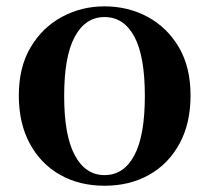

<svg xmlns="http://www.w3.org/2000/svg" viewBox="-20 -572 663 608"><path d="M311 16.2Q231.7 16.2 170.5 -18.3Q109.3 -52.8 74.5 -117Q39.6 -181.2 39.6 -269.8Q39.6 -359.1 76.8 -422Q114 -484.9 175.9 -518.4Q237.8 -551.9 311 -551.9Q385.1 -551.9 447.1 -518.8Q509 -485.6 546.2 -422.7Q583.4 -359.8 583.4 -269.8Q583.4 -180.5 548 -116.3Q512.6 -52 451.4 -17.9Q390.2 16.2 311 16.2ZM311 -17.5Q372 -17.5 405.4 -80.1Q438.7 -142.6 438.7 -268.1Q438.7 -394.2 405.4 -456.1Q372 -518 311 -518Q250.7 -518 217 -456.1Q183.2 -394.2 183.2 -268.1Q183.2 -142.6 217 -80.1Q250.7 -17.5 311 -17.5Z"/></svg>

Font: Noto Serif HK
Style: Regular
Weight: 200
Designer: Ryoko NISHIZUKA 西塚涼子 (kana & ideographs); Frank Grießhammer (Latin, Greek & Cyrillic); Wenlong ZHANG 张文龙 (bopomofo); San
Foundry: Adobe
Version: Version 2.001;hotconv 1.1.0;makeotfexe 2.6.0